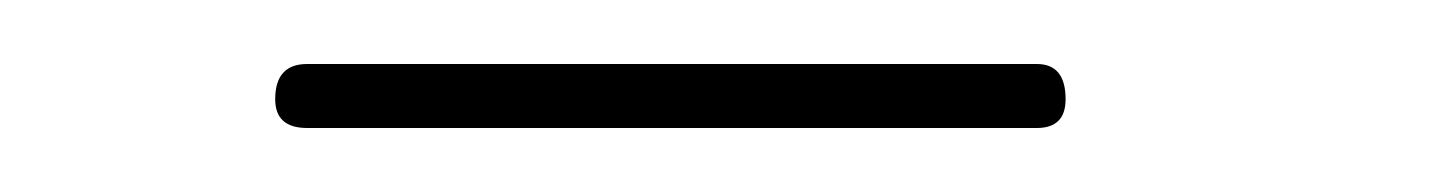

<svg xmlns="http://www.w3.org/2000/svg" viewBox="-20 -380 448 60"><path d="M76 -340Q66 -340 66 -349Q66 -360 76 -360H304Q313 -360 313 -349Q313 -340 304 -340Z"/></svg>

Font: Quicksand
Style: Light Italic
Weight: 300
Italic angle: -12°
Designer: Andrew Paglinawan
Foundry: Andrew Paglinawan
Version: 1.002